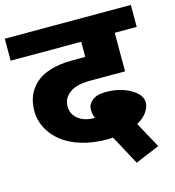

<svg xmlns="http://www.w3.org/2000/svg" viewBox="-129 -751 889 973"><g transform="rotate(-15 315.5 -264.0)"><path d="M353.9 -26.3Q281.1 -26.3 220.4 -44.7Q159.8 -63.2 119.3 -95.3Q78.9 -127.4 56.6 -170.4Q34.4 -213.3 34.4 -258.6Q34.4 -303.8 48.8 -339Q63.2 -374.1 92.8 -401.4Q122.3 -428.7 171.6 -443.9Q220.9 -459 286.7 -459H354.9V-538.4H-15.2V-653.7H646.1V-538.4H530.8V-336.2H349.8Q274.5 -336.2 238.9 -308.9Q203.2 -281.6 203.2 -240.1Q203.2 -198.7 235.3 -173.4Q267.4 -148.1 316.5 -148.1H322.5Q312.9 -169.9 312.9 -194.9Q312.9 -219.9 336.7 -240.1Q360.5 -260.4 409 -260.4Q482.8 -260.4 537.2 -229.5Q591.5 -198.7 591.5 -157.2Q591.5 -132.5 573.6 -106.9Q555.6 -81.4 521.2 -62.7L595 73.3L468.1 126.4L385.2 -27.3Q365 -26.3 353.9 -26.3Z"/></g></svg>

Font: Khula ExtraBold
Style: Regular
Weight: 800
Designer: Erin McLaughlin, Steve Matteson
Version: Version 1.002;PS 1.0;hotconv 1.0.72;makeotf.lib2.5.5900; ttf